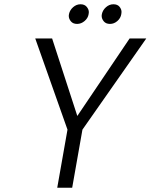

<svg xmlns="http://www.w3.org/2000/svg" viewBox="-20 -879 705 899"><path d="M341 -767Q322 -767 312 -779Q302 -791 302 -805Q302 -809 303 -813Q307 -832 322.5 -845.5Q338 -859 357 -859Q376 -859 386 -847Q396 -835 396 -822Q396 -818 395 -813Q392 -794 376 -780.5Q360 -767 341 -767ZM495 -767Q476 -767 466 -779Q456 -791 456 -805Q456 -809 457 -813Q461 -832 476.5 -845.5Q492 -859 511 -859Q530 -859 539.5 -847.5Q549 -836 549 -823Q549 -818 548 -813Q545 -794 529.5 -780.5Q514 -767 495 -767ZM665 -699 366 -272 318 0H248L296 -272L145 -699H224L342 -336L587 -699Z"/></svg>

Font: Fz Poppins Light
Style: Italic
Weight: 300
Italic angle: -10°
Designer: Ninad Kale (Devanagari), Jonny Pinhorn (Latin)
Foundry: Indian Type Foundry
Version: Vit hóa bi Vntype.Com & FontZin.Com